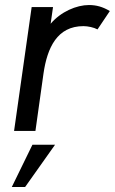

<svg xmlns="http://www.w3.org/2000/svg" viewBox="-20 -521 457 764"><path d="M36 0H121L153 -228C168 -332 208 -417 312 -417C330 -417 353 -412 368 -404L417 -477C389 -494 363 -501 334 -501C284.5 -501 222 -474.5 181.5 -426.5L191 -493H106ZM27 223H80L199 55H109Z"/></svg>

Font: HK Grotesk
Style: Italic
Weight: 400
Italic angle: -16°
Designer: Alfredo Marco Pradil
Foundry: Hanken Design Co.
Version: Version 3.001;FEAKit 1.0